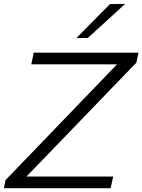

<svg xmlns="http://www.w3.org/2000/svg" viewBox="-22 -990 748 1010"><path d="M-1.5 0 7 -42.5Q43.5 -80.5 89 -127.8Q134.5 -175 181.5 -223.5Q228 -272 267 -312.5L593.5 -651.5H142.5L155.5 -713H706.5L695.5 -660.5Q634.5 -597.5 575.5 -536.5Q516.5 -475.5 458 -414.5L117.5 -61.5H573.5L560 0ZM379.5 -789.5Q425 -835.5 468.5 -879.5Q512 -923.5 556.5 -968.5L636 -969.5Q586 -923.5 537.5 -879.2Q489 -835 440 -790.5Z"/></svg>

Font: Heraclito Light
Style: Italic
Weight: 300
Italic angle: -12°
Designer: Kostas Bartsokas (font) & Cristiano Sobral (main changes)
Foundry: Kostas Bartsokas (font) & Cristiano Sobral (main changes)
Version: Version 1.00;July 8, 2020;FontCreator 13.0.0.2655 64-bit